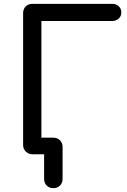

<svg xmlns="http://www.w3.org/2000/svg" viewBox="-20 -801 661 997"><path d="M148 0Q128 0 114 -14Q100 -28 100 -48V-733Q100 -754 113.5 -767.5Q127 -781 148 -781H563Q583 -781 596.5 -768.5Q610 -756 610 -736Q610 -717 596.5 -704.5Q583 -692 563 -692H195V-48Q195 -28 181.5 -14Q168 0 148 0ZM257 176Q236 176 222.5 162.5Q209 149 209 128V0H146V-86H257Q278 -86 291.5 -72.5Q305 -59 305 -38V128Q305 149 291.5 162.5Q278 176 257 176Z"/></svg>

Font: Comfortaa SemiBold
Style: Regular
Weight: 600
Designer: Johan Aakerlund
Foundry: Johan Aakerlund
Version: Version 3.104; ttfautohint (v1.8.1.43-b0c9)